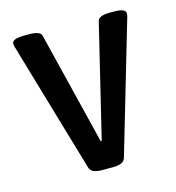

<svg xmlns="http://www.w3.org/2000/svg" viewBox="-85 -599 619 674"><g transform="rotate(-15 224.5 -261.5)"><path d="M204 2Q188 2 175.5 -2.5Q163 -7 159 -21L21 -492Q20 -495 19 -499Q18 -503 18 -507Q18 -525 63 -525H83Q99 -525 111 -521Q123 -517 125 -508L226 -98H230L329 -508Q332 -517 344 -521Q356 -525 372 -525H389Q431 -525 431 -507Q431 -499 428 -491L290 -21Q286 -7 273.5 -2.5Q261 2 245 2Z"/></g></svg>

Font: Asap Semi Condensed Medium
Style: Regular
Weight: 500
Width: 4
Designer: Pablo Cosgaya
Foundry: Omnibus-Type
Version: Version 3.001; ttfautohint (v1.8.4.7-5d5b)